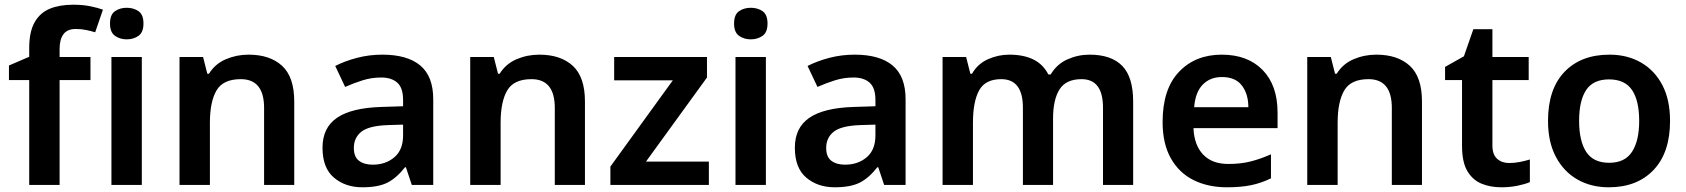

<svg xmlns="http://www.w3.org/2000/svg" viewBox="-20 -785 7157 815"><path d="M364 -445H233V0H104V-445H18V-507L104 -544V-581Q104 -650 127 -690.5Q150 -731 191.5 -748Q233 -765 291 -765Q331 -765 363 -758.5Q395 -752 417 -744L384 -648Q367 -653 346.5 -657.5Q326 -662 302 -662Q266 -662 249.5 -640Q233 -618 233 -577V-543H364Z M518 -752Q547 -752 568 -737.5Q589 -723 589 -685Q589 -648 568 -633Q547 -618 518 -618Q489 -618 468 -633Q447 -648 447 -685Q447 -723 468 -737.5Q489 -752 518 -752ZM582 -543V0H453V-543Z M1035 -553Q1126 -553 1177.5 -505.5Q1229 -458 1229 -354V0H1101V-327Q1101 -449 1002 -449Q927 -449 899 -401Q871 -353 871 -264V0H742V-543H842L860 -472H867Q893 -514 938.5 -533.5Q984 -553 1035 -553Z M1603 -553Q1709 -553 1764 -507Q1819 -461 1819 -364V0H1728L1703 -75H1699Q1664 -30 1625 -10Q1586 10 1518 10Q1446 10 1397.5 -31Q1349 -72 1349 -158Q1349 -243 1410.5 -285Q1472 -327 1598 -331L1691 -334V-361Q1691 -412 1666.5 -434Q1642 -456 1598 -456Q1557 -456 1519 -444Q1481 -432 1445 -416L1403 -505Q1444 -526 1495.5 -539.5Q1547 -553 1603 -553ZM1626 -254Q1545 -251 1513.5 -225.5Q1482 -200 1482 -157Q1482 -119 1504 -102.5Q1526 -86 1562 -86Q1617 -86 1654 -117.5Q1691 -149 1691 -210V-256Z M2269 -553Q2360 -553 2411.5 -505.5Q2463 -458 2463 -354V0H2335V-327Q2335 -449 2236 -449Q2161 -449 2133 -401Q2105 -353 2105 -264V0H1976V-543H2076L2094 -472H2101Q2127 -514 2172.5 -533.5Q2218 -553 2269 -553Z M2989 0H2571V-78L2836 -444H2587V-543H2981V-456L2722 -99H2989Z M3167 -752Q3196 -752 3217 -737.5Q3238 -723 3238 -685Q3238 -648 3217 -633Q3196 -618 3167 -618Q3138 -618 3117 -633Q3096 -648 3096 -685Q3096 -723 3117 -737.5Q3138 -752 3167 -752ZM3231 -543V0H3102V-543Z M3608 -553Q3714 -553 3769 -507Q3824 -461 3824 -364V0H3733L3708 -75H3704Q3669 -30 3630 -10Q3591 10 3523 10Q3451 10 3402.5 -31Q3354 -72 3354 -158Q3354 -243 3415.5 -285Q3477 -327 3603 -331L3696 -334V-361Q3696 -412 3671.5 -434Q3647 -456 3603 -456Q3562 -456 3524 -444Q3486 -432 3450 -416L3408 -505Q3449 -526 3500.5 -539.5Q3552 -553 3608 -553ZM3631 -254Q3550 -251 3518.5 -225.5Q3487 -200 3487 -157Q3487 -119 3509 -102.5Q3531 -86 3567 -86Q3622 -86 3659 -117.5Q3696 -149 3696 -210V-256Z M4605 -553Q4697 -553 4743.5 -505.5Q4790 -458 4790 -354V0H4662V-328Q4662 -449 4571 -449Q4505 -449 4477.5 -405.5Q4450 -362 4450 -281V0H4322V-328Q4322 -449 4230 -449Q4162 -449 4136 -401Q4110 -353 4110 -264V0H3981V-543H4081L4099 -472H4106Q4130 -514 4173.5 -533.5Q4217 -553 4264 -553Q4325 -553 4366.5 -532.5Q4408 -512 4430 -469H4440Q4466 -513 4511 -533Q4556 -553 4605 -553Z M5166 -553Q5276 -553 5339.5 -488Q5403 -423 5403 -307V-241H5046Q5049 -169 5087 -129Q5125 -89 5194 -89Q5246 -89 5288 -99.5Q5330 -110 5375 -130V-28Q5334 -8 5291 1Q5248 10 5188 10Q5108 10 5046.5 -20.5Q4985 -51 4950 -113Q4915 -175 4915 -267Q4915 -407 4984.5 -480Q5054 -553 5166 -553ZM5167 -458Q5117 -458 5085.5 -426Q5054 -394 5049 -330H5279Q5279 -386 5251.5 -422Q5224 -458 5167 -458Z M5822 -553Q5913 -553 5964.5 -505.5Q6016 -458 6016 -354V0H5888V-327Q5888 -449 5789 -449Q5714 -449 5686 -401Q5658 -353 5658 -264V0H5529V-543H5629L5647 -472H5654Q5680 -514 5725.5 -533.5Q5771 -553 5822 -553Z M6386 -93Q6409 -93 6431.5 -97.5Q6454 -102 6474 -108V-12Q6453 -3 6421 3.5Q6389 10 6353 10Q6306 10 6268.5 -5.5Q6231 -21 6208.5 -59Q6186 -97 6186 -166V-445H6114V-501L6194 -546L6234 -661H6315V-543H6469V-445H6315V-167Q6315 -129 6335 -111Q6355 -93 6386 -93Z M7069 -272Q7069 -137 6999 -63.5Q6929 10 6809 10Q6734 10 6676 -23Q6618 -56 6584.5 -119Q6551 -182 6551 -272Q6551 -407 6621 -480Q6691 -553 6812 -553Q6887 -553 6945 -520Q7003 -487 7036 -424.5Q7069 -362 7069 -272ZM6683 -272Q6683 -187 6713 -140.5Q6743 -94 6811 -94Q6877 -94 6907.5 -140.5Q6938 -187 6938 -272Q6938 -358 6907.5 -403Q6877 -448 6810 -448Q6743 -448 6713 -403Q6683 -358 6683 -272Z"/></svg>

Font: Noto Sans Sora Sompeng Semi
Style: Bold
Weight: 700
Designer: Monotype Design Team. David Williams.
Foundry: Monotype Imaging Inc.
Version: Version 2.101; ttfautohint (v1.8.4.7-5d5b)